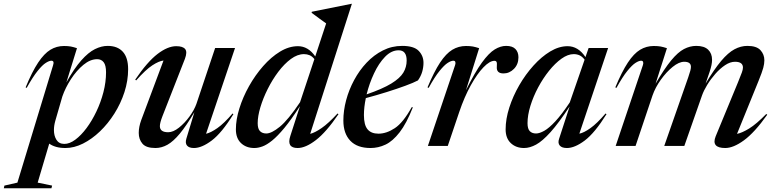

<svg xmlns="http://www.w3.org/2000/svg" viewBox="-107 -763 4050 1004"><path d="M165.5 207.5 162 221.5H-87L-84 207.5L-16 192L170.5 -421.5Q178.5 -445.5 161.5 -445.5Q150.5 -445.5 132.5 -434.2Q114.5 -423 89.8 -392.2Q65 -361.5 32.5 -303.5L27 -306Q61 -388.5 92.5 -435.8Q124 -483 156.5 -502.8Q189 -522.5 227.5 -522.5Q248.5 -522.5 263.2 -519.8Q278 -517 295.5 -511L240 -332Q281 -405.5 318 -447.2Q355 -489 389.2 -506Q423.5 -523 456 -523Q507.5 -523 535.2 -492.5Q563 -462 563 -401Q563 -341 543.8 -281.5Q524.5 -222 491.2 -169.2Q458 -116.5 415.8 -76Q373.5 -35.5 327 -12.2Q280.5 11 235.5 11Q207.5 11 186.5 5Q165.5 -1 150.5 -12L90 192ZM182 -130.5Q175 -105.5 175 -83Q175 -53 188.2 -31.8Q201.5 -10.5 229.5 -10.5Q257 -10.5 287 -32.8Q317 -55 345.5 -93.2Q374 -131.5 397 -179.8Q420 -228 433.8 -281Q447.5 -334 447.5 -385Q447.5 -421.5 435.2 -437.5Q423 -453.5 401 -453.5Q365 -453.5 329.2 -424Q293.5 -394.5 264.2 -349.5Q235 -304.5 219 -258.5Z M867.5 -38 909.5 -176.5Q867.5 -105.5 833.5 -64.5Q799.5 -23.5 768.8 -6.2Q738 11 706 11Q657 11 637.8 -11.8Q618.5 -34.5 618.5 -68Q618.5 -99.5 631.5 -135L748 -446.5Q724.5 -444 689.8 -421.5Q655 -399 605 -342.5L600 -346.5Q663.5 -440 716.8 -480.8Q770 -521.5 814.5 -521.5Q849 -521.5 861.2 -506.5Q873.5 -491.5 860 -455.5L742.5 -155.5Q729 -120.5 729 -103.5Q729 -71.5 772.5 -71.5Q798.5 -71.5 828.5 -95.2Q858.5 -119 883.5 -153.2Q908.5 -187.5 920 -219.5L1018 -512H1122L970.5 -63.5Q995 -69 1029.8 -93.2Q1064.5 -117.5 1109 -169.5L1113.5 -166Q1052.5 -67.5 1000.2 -28.2Q948 11 907 11Q881.5 11 871 -1.8Q860.5 -14.5 867.5 -38Z M1663 -166Q1599 -72 1545 -30.5Q1491 11 1449.5 11Q1390.5 11 1411 -51.5L1461.5 -208Q1416 -137.5 1380.2 -94.2Q1344.5 -51 1316.2 -28.2Q1288 -5.5 1265.2 2.8Q1242.5 11 1223 11Q1180.5 11 1153.5 -14.5Q1126.5 -40 1126.5 -86.5Q1126.5 -137.5 1144.8 -196.2Q1163 -255 1195.2 -312.5Q1227.5 -370 1269 -417.2Q1310.5 -464.5 1357.2 -493Q1404 -521.5 1451 -521.5Q1504.5 -521.5 1541.5 -468L1598.5 -640.5Q1585 -650 1564.2 -665.2Q1543.5 -680.5 1522.5 -696L1523.5 -701.5L1730 -743H1733L1515 -63Q1539.5 -69 1575 -93.5Q1610.5 -118 1658 -169.5ZM1240.5 -119Q1240.5 -89 1252.8 -77Q1265 -65 1285.5 -65Q1313 -65 1356.2 -100.2Q1399.5 -135.5 1462 -228.5L1537 -454Q1525.5 -468.5 1512 -474.2Q1498.5 -480 1482.5 -480Q1448.5 -480 1414 -454.5Q1379.5 -429 1348.2 -387.5Q1317 -346 1292.8 -297.5Q1268.5 -249 1254.5 -202Q1240.5 -155 1240.5 -119Z M2052 -202Q2018.5 -117 1982.5 -70.8Q1946.5 -24.5 1908.8 -6.8Q1871 11 1831 11Q1761 11 1724.8 -27Q1688.5 -65 1688.5 -132.5Q1688.5 -184.5 1703 -239Q1717.5 -293.5 1744.8 -344.2Q1772 -395 1810 -435.2Q1848 -475.5 1895 -499.2Q1942 -523 1996 -523Q2057.5 -523 2082.5 -497Q2107.5 -471 2107.5 -434.5Q2107.5 -411.5 2100.8 -388Q2094 -364.5 2078.5 -342.5Q2056 -330.5 2012.5 -314.5Q1969 -298.5 1914.8 -281.5Q1860.5 -264.5 1806 -250Q1796 -202 1796 -161.5Q1796 -109.5 1815 -86.8Q1834 -64 1872 -64Q1914 -64 1957.5 -92.8Q2001 -121.5 2046 -202.5ZM1977.5 -500Q1939.5 -500 1906.5 -466Q1873.5 -432 1848.8 -379Q1824 -326 1810 -269.5Q1894 -298.5 1939.2 -326.2Q1984.5 -354 2002 -383Q2019.5 -412 2019.5 -446.5Q2019.5 -500 1977.5 -500Z M2272.5 -421.5Q2276 -431 2274.2 -438.2Q2272.5 -445.5 2263.5 -445.5Q2252 -445.5 2234.2 -434.2Q2216.5 -423 2191.5 -392.2Q2166.5 -361.5 2134.5 -303.5L2128.5 -306Q2163 -388.5 2194.2 -435.8Q2225.5 -483 2258.2 -502.8Q2291 -522.5 2329.5 -522.5Q2351 -522.5 2365.8 -519.8Q2380.5 -517 2398.5 -511L2329.5 -291Q2376.5 -385.5 2413 -435.8Q2449.5 -486 2480 -504.5Q2510.5 -523 2539.5 -523Q2572.5 -523 2588.2 -506.8Q2604 -490.5 2604 -463.5Q2604 -426.5 2580.5 -402.8Q2557 -379 2526 -379Q2487.5 -379 2491 -415Q2492.5 -433.5 2489.5 -439.2Q2486.5 -445 2478.5 -445Q2454 -445 2421.2 -411.2Q2388.5 -377.5 2355 -317.2Q2321.5 -257 2294.5 -177.5L2234.5 0H2130.5Z M2816.5 -37 2871.5 -206Q2814 -119 2771.8 -72Q2729.5 -25 2696.5 -7Q2663.5 11 2633.5 11Q2591.5 11 2564.2 -14.5Q2537 -40 2537 -86.5Q2537 -140.5 2556.2 -200.5Q2575.5 -260.5 2608.2 -317.2Q2641 -374 2682.8 -420.2Q2724.5 -466.5 2770.2 -494Q2816 -521.5 2861 -521.5Q2916.5 -521.5 2954.5 -464.5L2971 -512H3073L2922.5 -64Q2946 -68.5 2980.5 -93Q3015 -117.5 3059.5 -169.5L3064.5 -166Q3003 -67.5 2950.8 -28.2Q2898.5 11 2857.5 11Q2831 11 2820 -2Q2809 -15 2816.5 -37ZM2651.5 -119Q2651.5 -89 2663.5 -77Q2675.5 -65 2696 -65Q2714 -65 2739 -79Q2764 -93 2797 -128.5Q2830 -164 2872.5 -227.5L2950 -451Q2938 -467 2924 -473.5Q2910 -480 2893 -480Q2862.5 -480 2829.2 -456.2Q2796 -432.5 2764.2 -393Q2732.5 -353.5 2707 -305.8Q2681.5 -258 2666.5 -209.2Q2651.5 -160.5 2651.5 -119Z M3905 -163Q3838.5 -69.5 3783.2 -29.2Q3728 11 3685.5 11Q3610.5 11 3635.5 -50.5L3752 -332.5Q3767 -369 3772.5 -384.5Q3778 -400 3778 -409.5Q3778 -440 3736.5 -440Q3711 -440 3684.5 -422.2Q3658 -404.5 3634 -377.2Q3610 -350 3591.5 -319.8Q3573 -289.5 3564 -264L3471.5 0H3366.5L3492 -359Q3499.5 -381 3502.8 -393.2Q3506 -405.5 3506 -413.5Q3506 -440 3471 -440Q3443.5 -440 3410.5 -413.2Q3377.5 -386.5 3348.5 -346Q3319.5 -305.5 3305 -263.5L3216.5 0H3112.5L3254.5 -421.5Q3258 -431 3256.2 -438.2Q3254.5 -445.5 3245.5 -445.5Q3234 -445.5 3216.2 -434.2Q3198.5 -423 3173.5 -392.2Q3148.5 -361.5 3116.5 -303.5L3110.5 -306Q3145 -388.5 3176.2 -435.8Q3207.5 -483 3240.2 -502.8Q3273 -522.5 3311.5 -522.5Q3333 -522.5 3347.8 -519.8Q3362.5 -517 3380.5 -511L3321 -325Q3367 -404 3402.5 -447Q3438 -490 3469.5 -506.5Q3501 -523 3534 -523Q3575.5 -523 3596 -503.2Q3616.5 -483.5 3616.5 -450Q3616.5 -437.5 3613.5 -422.8Q3610.5 -408 3603.5 -386.5L3582.5 -325.5Q3628 -401.5 3664.2 -444.5Q3700.5 -487.5 3733.5 -505.2Q3766.5 -523 3801.5 -523Q3849 -523 3869.5 -500.8Q3890 -478.5 3890 -447.5Q3890 -430 3884.2 -408.2Q3878.5 -386.5 3859 -338.5L3747 -63Q3773 -68 3810.8 -91.2Q3848.5 -114.5 3900 -167Z"/></svg>

Font: Newsreader 72pt Medium
Style: Italic
Weight: 500
Italic angle: -17°
Designer: Hugues Gentile
Foundry: Production Type
Version: Version 1.003; ttfautohint (v1.8.3)